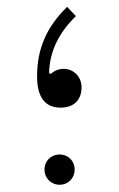

<svg xmlns="http://www.w3.org/2000/svg" viewBox="-20 -520 337 546"><path d="M170.9 -500.5C114.3 -445.3 85.4 -383.3 85.4 -303.2C85.4 -243.7 107.9 -213.9 152.3 -213.9C189.9 -213.9 211.9 -235.8 211.9 -271.5C211.9 -302.7 188.5 -324.2 161.1 -324.2C147.5 -324.2 135.3 -319.3 124.5 -310.1L119.6 -311.5C120.6 -371.6 146 -425.8 195.8 -474.1ZM106.4 -38.1C106.4 -14.2 124.5 5.4 149.4 5.4C174.8 5.4 192.4 -14.2 192.4 -38.1C192.4 -61.5 174.8 -80.6 149.4 -80.6C124.5 -80.6 106.4 -61.5 106.4 -38.1Z"/></svg>

Font: Estedad ExtraLight
Style: Regular
Weight: 200
Designer: Amin Abedi
Version: Version 7.3